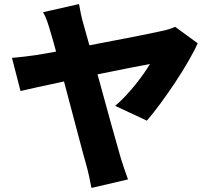

<svg xmlns="http://www.w3.org/2000/svg" viewBox="-20 -849 1040 945"><path d="M703 -255C786 -352 907 -532 953 -636L842 -717C824 -709 798 -700 774 -696C722 -684 564 -653 420 -626C409 -667 398 -704 390 -733C380 -766 374 -801 369 -829L192 -789C208 -761 218 -728 228 -694C236 -669 245 -635 256 -595C209 -587 174 -581 159 -578C118 -572 80 -568 39 -564L81 -401C118 -410 201 -428 295 -448C339 -284 386 -101 405 -36C416 2 424 46 430 76L610 34C600 8 582 -47 575 -69C554 -140 505 -319 460 -483C580 -507 687 -529 718 -534C689 -484 618 -388 547 -328Z"/></svg>

Font: Noto Sans CJK JP Black
Style: Regular
Weight: 900
Designer: Ryoko NISHIZUKA (kana & ideographs); Paul D. Hunt (Latin, Greek & Cyrillic); Wenlong ZHANG (bopomofo); Sandoll Communica
Foundry: Adobe Systems Incorporated
Version: Version 1.004;PS 1.004;hotconv 1.0.82;makeotf.lib2.5.63406